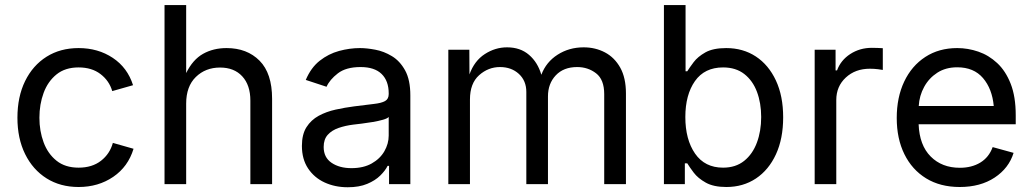

<svg xmlns="http://www.w3.org/2000/svg" viewBox="-20 -748 4195 780"><path d="M299.3 11.7Q225.1 11.7 169.2 -23.4Q113.3 -58.6 82 -122.1Q50.8 -185.5 50.8 -269.5Q50.8 -355 82 -418.7Q113.3 -482.4 169.2 -517.6Q225.1 -552.7 299.3 -552.7Q378.4 -552.7 438.2 -512.9Q498 -473.1 520.5 -401.9L436 -377.9Q423.8 -419.9 388.4 -447Q353 -474.1 299.3 -474.1Q244.6 -474.1 209.5 -445.6Q174.3 -417 157.2 -370.6Q140.1 -324.2 140.1 -269.5Q140.1 -215.8 157.2 -169.7Q174.3 -123.5 209.5 -95.2Q244.6 -66.9 299.3 -66.9Q354.5 -66.9 390.4 -95Q426.3 -123 438.5 -167.5L522.5 -143.6Q500.5 -70.8 439.9 -29.5Q379.4 11.7 299.3 11.7Z M736.3 -327.1V0H648.4V-727.5H736.3V-451.2Q763.2 -505.9 804.9 -529.3Q846.7 -552.7 900.4 -552.7Q983.4 -552.7 1034.4 -501.5Q1085.4 -450.2 1085.4 -346.7V0H997.1V-339.4Q997.1 -402.3 964.1 -438Q931.2 -473.6 874 -473.6Q814.9 -473.6 775.6 -435.3Q736.3 -397 736.3 -327.1Z M1392.6 12.7Q1340.8 12.7 1298.6 -6.8Q1256.3 -26.4 1231.4 -64Q1206.5 -101.6 1206.5 -155.3Q1206.5 -202.1 1225.1 -231.4Q1243.7 -260.7 1274.7 -277.6Q1305.7 -294.4 1343.3 -302.7Q1380.9 -311 1418.9 -315.9Q1467.8 -322.3 1498.5 -325.7Q1529.3 -329.1 1544.2 -337.4Q1559.1 -345.7 1559.1 -365.7V-368.7Q1559.1 -419.4 1530.3 -447.5Q1501.5 -475.6 1444.8 -475.6Q1385.7 -475.6 1352.5 -450Q1319.3 -424.3 1306.6 -395.5L1222.2 -423.3Q1243.2 -473.1 1278.8 -501.2Q1314.5 -529.3 1357.4 -541Q1400.4 -552.7 1442.4 -552.7Q1469.7 -552.7 1504.6 -546.1Q1539.6 -539.6 1572 -520Q1604.5 -500.5 1625.7 -462.2Q1647 -423.8 1647 -359.9V0H1560.5V-74.2H1554.7Q1545.4 -55.2 1524.9 -34.9Q1504.4 -14.6 1471.7 -1Q1439 12.7 1392.6 12.7ZM1407.7 -64.9Q1456.5 -64.9 1490.2 -84Q1523.9 -103 1541.5 -133.5Q1559.1 -164.1 1559.1 -197.3V-272.9Q1553.7 -266.6 1535.6 -261.5Q1517.6 -256.3 1494.4 -252.4Q1471.2 -248.5 1449.5 -245.8Q1427.7 -243.2 1415 -241.7Q1383.3 -237.8 1355.7 -228.3Q1328.1 -218.8 1311.5 -200.4Q1294.9 -182.1 1294.9 -150.9Q1294.9 -108.4 1326.9 -86.7Q1358.9 -64.9 1407.7 -64.9Z M1801.3 0V-545.9H1886.7L1887.2 -445.8Q1907.2 -501 1949.5 -528.3Q1991.7 -555.7 2040 -555.7Q2093.8 -555.7 2129.2 -525.1Q2164.6 -494.6 2179.2 -444.3Q2198.7 -496.1 2245.4 -525.9Q2292 -555.7 2351.1 -555.7Q2398.4 -555.7 2437.5 -535.2Q2476.6 -514.6 2499.8 -473.1Q2522.9 -431.6 2522.9 -368.2V0H2434.6V-365.7Q2434.6 -424.8 2401.6 -450.2Q2368.7 -475.6 2324.7 -475.6Q2269.5 -475.6 2237.8 -441.9Q2206.1 -408.2 2206.1 -356.4V0H2118.2V-374.5Q2118.2 -419.9 2087.9 -447.8Q2057.6 -475.6 2011.2 -475.6Q1963.4 -475.6 1926.3 -442.4Q1889.2 -409.2 1889.2 -343.8V0Z M2930.7 11.7Q2878.9 11.7 2847.2 -6.1Q2815.4 -23.9 2798.3 -46.6Q2781.2 -69.3 2772 -84.5H2762.2V0H2677.2V-727.5H2765.1V-458.5H2772Q2781.2 -473.1 2797.9 -495.4Q2814.5 -517.6 2845.7 -535.2Q2877 -552.7 2930.2 -552.7Q2998.5 -552.7 3050.5 -518.6Q3102.5 -484.4 3132.1 -421.1Q3161.6 -357.9 3161.6 -271.5Q3161.6 -184.6 3132.3 -121.1Q3103 -57.6 3051 -22.9Q2999 11.7 2930.7 11.7ZM2917.5 -66.9Q2968.8 -66.9 3003.2 -94.5Q3037.6 -122.1 3054.9 -168.7Q3072.3 -215.3 3072.3 -272.5Q3072.3 -329.1 3055.2 -374.8Q3038.1 -420.4 3003.7 -447.3Q2969.2 -474.1 2917.5 -474.1Q2842.3 -474.1 2803.2 -418.5Q2764.2 -362.8 2764.2 -272.5Q2764.2 -181.2 2803.7 -124Q2843.3 -66.9 2917.5 -66.9Z M3289.6 0V-545.9H3374.5V-461.9H3380.4Q3395.5 -503.4 3434.3 -528.6Q3473.1 -553.7 3522 -553.7Q3531.7 -553.7 3545.2 -553.2Q3558.6 -552.7 3566.4 -552.2V-463.9Q3562.5 -464.8 3546.9 -466.8Q3531.2 -468.8 3513.7 -468.8Q3454.6 -468.8 3416 -432.9Q3377.4 -397 3377.4 -341.8V0Z M3878.9 11.7Q3799.8 11.7 3742.4 -23.4Q3685.1 -58.6 3654.1 -121.6Q3623 -184.6 3623 -268.6Q3623 -352.5 3653.3 -416.5Q3683.6 -480.5 3739 -516.6Q3794.4 -552.7 3868.7 -552.7Q3912.1 -552.7 3954.3 -538.3Q3996.6 -523.9 4031 -491.9Q4065.4 -460 4085.9 -407.7Q4106.4 -355.5 4106.4 -279.8V-243.2H3711.9Q3715.3 -157.7 3761 -112.1Q3806.6 -66.4 3879.4 -66.4Q3927.7 -66.4 3962.6 -87.6Q3997.6 -108.9 4012.7 -150.4L4097.7 -127Q4078.6 -64.9 4020.8 -26.6Q3962.9 11.7 3878.9 11.7ZM3712.4 -317.4H4017.1Q4010.7 -387.2 3973.4 -430.9Q3936 -474.6 3868.7 -474.6Q3821.8 -474.6 3787.8 -452.6Q3753.9 -430.7 3734.4 -395Q3714.8 -359.4 3712.4 -317.4Z"/></svg>

Font: Inter-Regular
Style: Regular
Weight: 400
Designer: Rasmus Andersson
Foundry: rsms
Version: Version 4.000;git-a52131595